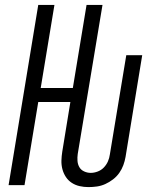

<svg xmlns="http://www.w3.org/2000/svg" viewBox="-20 -755 640 783"><path d="M341 8Q341 8 341 8Q341 8 341 8Q322 8 304.5 4Q287 0 272.5 -9.5Q258 -19 248.5 -33.5Q239 -48 234.5 -65Q230 -82 230.5 -100Q231 -118 234 -137L267 -339H136L80 0H15L136 -735H202L146 -396H277L333 -735H398L297 -127Q295 -113 296 -99Q297 -85 303.5 -73.5Q310 -62 323 -56Q336 -50 350 -50Q350 -50 350 -50Q350 -50 350 -50Q364 -50 378.5 -55.5Q393 -61 403.5 -72Q414 -83 420 -96.5Q426 -110 428 -125L495 -530H560L492 -115Q489 -98 483 -81.5Q477 -65 466.5 -50Q456 -35 441 -23.5Q426 -12 409.5 -4.5Q393 3 375.5 5.5Q358 8 341 8Z"/></svg>

Font: Iosevka Curly Light Extended
Style: Italic
Weight: 300
Width: 7
Italic angle: -9°
Monospace: yes
Designer: Belleve Invis
Foundry: Belleve Invis
Version: Version 11.1.0; ttfautohint (v1.8.3)